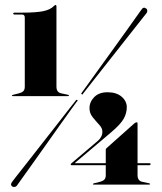

<svg xmlns="http://www.w3.org/2000/svg" viewBox="-20 -738 646 767"><path d="M38 -680Q33 -680 33 -684Q33 -687.5 37.5 -687.5H69.5Q123 -687.5 152 -693.2Q181 -699 196 -714.5Q197.5 -715.5 198.8 -716.8Q200 -718 202 -718Q205.5 -718 205.5 -712.5V-391.5Q205.5 -369 225 -365L251 -359.5Q255.5 -358.5 255.5 -356.5Q255.5 -354 251 -354H32Q27.5 -354 27.5 -356.5Q27.5 -358 33 -359.5L55 -365Q66 -367.5 72.5 -373.2Q79 -379 79 -391.5V-667.5Q79 -680 68 -680ZM402.5 -140Q402.5 -144 406 -146.5L516 -244.5Q522 -249.5 525.5 -249.5Q529.5 -249.5 529.5 -244.5V-86H577Q581.5 -86 581.5 -82.5Q581.5 -78 575.5 -78H529.5V-38Q529.5 -15.5 549 -11.5L575 -6Q579.5 -5 579.5 -3Q579.5 -0.5 575 -0.5H355.5Q351 -0.5 351 -3Q351 -4.5 356.5 -6L378.5 -11.5Q389.5 -14 396 -19.8Q402.5 -25.5 402.5 -38V-78H265.5Q262.5 -78 262.5 -81Q262.5 -83 264.5 -85L370.5 -175Q389 -190.5 389 -212.5Q389 -226 376.2 -239.8Q363.5 -253.5 350.5 -269.5Q337.5 -285.5 337.5 -305.5Q337.5 -331 356.5 -350.2Q375.5 -369.5 409.5 -369.5Q445 -369.5 465.8 -351.8Q486.5 -334 486.5 -309.5Q486.5 -286 474.2 -263.8Q462 -241.5 423.5 -209L278 -86H402.5ZM311.5 -363.5Q309 -358.5 306.5 -361.5Q303 -363.5 306.5 -367.5Q310 -372 328.2 -397.5Q346.5 -423 373.2 -460Q400 -497 429.5 -538Q459 -579 484.8 -615Q510.5 -651 527.2 -674.5Q544 -698 545 -699.5Q553.5 -712.5 564.5 -703.5Q568.5 -700.5 568.5 -694.5Q568.5 -688.5 564.5 -684.5Q563.5 -683.5 545.8 -661Q528 -638.5 500.5 -603.5Q473 -568.5 441.8 -529Q410.5 -489.5 382.2 -453.5Q354 -417.5 334.5 -392.8Q315 -368 311.5 -363.5ZM282 -335.5Q285 -341 288.5 -338.5Q292.5 -336.5 286.5 -331.5Q283.5 -327.5 265 -302Q246.5 -276.5 219.8 -238.8Q193 -201 163.8 -159.8Q134.5 -118.5 108.5 -82Q82.5 -45.5 65.5 -21.8Q48.5 2 47.5 3.5Q44 8 38.5 8.8Q33 9.5 29 7Q19 0 29.5 -13Q30.5 -14.5 48.2 -37.2Q66 -60 93.8 -95.2Q121.5 -130.5 152.5 -170.2Q183.5 -210 211.8 -246Q240 -282 259.2 -306.8Q278.5 -331.5 282 -335.5Z"/></svg>

Font: Fraunces 144pt S000 Black
Style: Regular
Weight: 900
Version: Version 1.000; ttfautohint (v1.8.3)